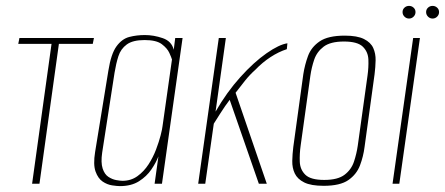

<svg xmlns="http://www.w3.org/2000/svg" viewBox="-20 -624 1511 652"><path d="M89 0 155 -475H42L46 -495H299L295 -475H180L114 0Z M387 8Q378 8 361 5.5Q344 3 328.5 -7.5Q313 -18 304.5 -41.5Q296 -65 303 -108L348 -384Q357 -441 375.5 -466.5Q394 -492 419 -498.5Q444 -505 472 -505Q502 -505 532.5 -494.5Q563 -484 570 -455L575 -495H600L530 0H505L518 -93Q510 -72 494 -48.5Q478 -25 452 -8.5Q426 8 387 8ZM396 -10Q425 -10 447 -26Q469 -42 484.5 -66Q500 -90 510 -116.5Q520 -143 525.5 -164.5Q531 -186 532 -196L564 -422Q562 -429 555 -444.5Q548 -460 529.5 -474Q511 -488 471 -488Q431 -488 410.5 -473Q390 -458 382 -433Q374 -408 369 -377L327 -106Q322 -72 328.5 -52Q335 -32 348 -23.5Q361 -15 374.5 -12.5Q388 -10 396 -10Z M653 0 723 -495H747L712 -245Q750 -311 796 -362Q842 -413 885 -443Q928 -473 956 -477L954 -457Q926 -448 898.5 -430Q871 -412 847 -387Q828 -370 812 -350Q796 -330 780 -309L886 0H859L760 -285Q744 -264 728.5 -239.5Q713 -215 706 -204L677 0Z M1079 7Q1036 7 1013 -4.5Q990 -16 981 -35Q972 -54 972.5 -77.5Q973 -101 976 -125L1010 -372Q1015 -404 1026 -434Q1037 -464 1065.5 -483.5Q1094 -503 1151 -503Q1193 -503 1216 -491.5Q1239 -480 1247.5 -461Q1256 -442 1255.5 -419Q1255 -396 1252 -372L1218 -125Q1214 -93 1202.5 -62.5Q1191 -32 1163 -12.5Q1135 7 1079 7ZM1081 -13Q1127 -13 1150 -30.5Q1173 -48 1182 -75Q1191 -102 1195 -130L1228 -367Q1232 -395 1231 -421.5Q1230 -448 1212 -465.5Q1194 -483 1148 -483Q1102 -483 1079 -465.5Q1056 -448 1047 -421.5Q1038 -395 1034 -367L1001 -130Q997 -102 998 -75Q999 -48 1017 -30.5Q1035 -13 1081 -13Z M1313 0 1383 -495H1406L1336 0ZM1369 -561Q1360 -561 1353.5 -567.5Q1347 -574 1347 -583Q1347 -592 1353.5 -598Q1360 -604 1369 -604Q1378 -604 1384.5 -598Q1391 -592 1391 -583Q1391 -574 1384.5 -567.5Q1378 -561 1369 -561ZM1449 -561Q1440 -561 1433.5 -567.5Q1427 -574 1427 -583Q1427 -592 1433.5 -598Q1440 -604 1449 -604Q1458 -604 1464.5 -598Q1471 -592 1471 -583Q1471 -574 1464.5 -567.5Q1458 -561 1449 -561Z"/></svg>

Font: Alumni Sans SC Thin
Style: Italic
Weight: 100
Italic angle: -8°
Designer: Robert E. Leuschke
Foundry: Robert E. Leuschke
Version: Version 1.016